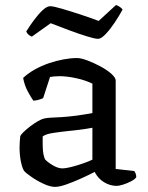

<svg xmlns="http://www.w3.org/2000/svg" viewBox="-20 -727 577 751"><path d="M194.9 4Q176.6 4 150.9 -7.8Q125.3 -19.6 103.5 -34.7Q81.7 -49.7 74.5 -58.2Q67.3 -68.2 61.9 -94Q56.5 -119.8 56.5 -151.2Q56.5 -163.2 57.4 -173.8Q58.3 -184.5 59.3 -194.5Q60.8 -199.2 71.2 -209.6Q81.6 -220 97 -231.9Q112.4 -243.8 127.9 -252.8Q143.4 -261.8 154.4 -263.8Q162.3 -265.8 179.7 -266.8Q197 -267.8 219 -268.8Q233 -269.8 248.5 -271.2Q264 -272.5 279.9 -274.8Q295.9 -277.1 311.5 -279.5Q327.1 -281.9 341.4 -284.6V-399.8Q314.4 -413.2 278.2 -421.1Q242 -429 213 -429Q202.9 -429 193.3 -428.2Q183.7 -427.3 175.7 -425.9L148.6 -342.8Q144.6 -341.8 136.2 -338.3Q127.9 -334.8 110.7 -333Q101.9 -345 88.8 -369.1Q75.7 -393.3 70.5 -422.3Q90.5 -440.8 116.5 -455.4Q142.6 -469.9 171.4 -479.7Q200.2 -489.5 228.5 -494.7Q256.9 -500 281.2 -500Q296.7 -500 321.9 -490.6Q347.1 -481.1 372.7 -467.4Q398.2 -453.7 415.4 -438.5Q432.5 -423.3 432.5 -411.8V-66.2L505.5 -57.9Q507.5 -55.1 510.3 -48.9Q513 -42.6 513 -33.7Q507.3 -25.4 492.7 -17.9Q478.2 -10.3 462.5 -5.2Q446.8 0 435.5 0Q418 0 400.5 -7.4Q382.9 -14.9 370 -27.5Q357.2 -40.2 350.4 -54.6Q326.5 -42.2 296.3 -28.5Q266.1 -14.9 239 -5.4Q212 4 194.9 4ZM224.9 -68.3Q236.5 -68.3 258.8 -73.9Q281.1 -79.5 304.4 -87.6Q327.7 -95.8 341.4 -102.5V-227.3Q317.6 -222.8 291.8 -219.5Q266 -216.2 241.9 -214Q213.8 -211 186.7 -206.8Q159.5 -202.7 147 -193.4Q146.5 -174.7 147.3 -148.9Q148.1 -123.1 155.8 -104.2Q165.1 -93.5 185.8 -80.9Q206.4 -68.3 224.9 -68.3ZM363.4 -575.1Q351.3 -575.1 319.5 -585Q287.6 -594.9 249.2 -609.2Q210.8 -623.5 178.2 -636.2L104.5 -583.7Q98.9 -585.7 92.6 -590.5Q86.4 -595.2 82.6 -603.8Q95.6 -624.9 112.6 -648Q129.6 -671 146.6 -686.9Q163.7 -702.7 176 -702.7Q188.5 -702.7 220.7 -693.3Q253 -683.9 292.7 -670.9Q332.4 -657.9 365.9 -645.1L433.8 -707.5Q443.1 -704.1 449.7 -699.2Q456.4 -694.4 459.4 -689.6Q446.6 -665.5 428.6 -638.6Q410.5 -611.8 393.1 -593.5Q375.7 -575.1 363.4 -575.1Z"/></svg>

Font: Texturina Medium
Style: Regular
Weight: 500
Designer: Guillermo Torres Carreño
Foundry: Omnibus-Type
Version: Version 1.003